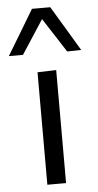

<svg xmlns="http://www.w3.org/2000/svg" viewBox="-87 -810 429 844"><g transform="rotate(-5 127.5 -388.0)"><path d="M87.2 0Q87.2 -55.3 87.2 -106.4Q87.2 -157.6 87.2 -218.8V-268.8Q87.2 -313.3 87.2 -351.1Q87.2 -389 87.2 -424.2Q87.2 -459.5 87.2 -496.2L169.8 -498.9Q169.8 -462.1 169.8 -426.4Q169.8 -390.7 169.8 -352.4Q169.8 -314.1 169.8 -268.8V-218.8Q169.8 -157.6 169.8 -106.4Q169.8 -55.3 169.8 0ZM225.1 -576Q203.9 -609.3 182.3 -642.4Q160.7 -675.5 139.2 -708.9Q117.8 -742.3 95.6 -776.2H167.9Q197.6 -726.7 227.3 -677.3Q257 -627.9 287 -577.2ZM-32.2 -578Q-1.8 -627.9 27.6 -676.9Q56.9 -726 87.1 -776.2H159.2Q137.1 -742.3 115.7 -709.4Q94.3 -676.4 73 -643.7Q51.7 -611 30.2 -578Z"/></g></svg>

Font: Commissioner Thin
Style: Regular
Weight: 100
Designer: Kostas Bartsokas
Foundry: Kostas Bartsokas
Version: Version 1.001;gftools[0.9.23]